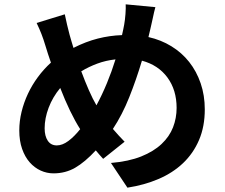

<svg xmlns="http://www.w3.org/2000/svg" viewBox="-20 -814 1040 886"><path d="M242 -143Q268 -143 295.5 -163.5Q323 -184 350 -218Q327 -254 303.5 -302.5Q280 -351 258 -408Q223 -366 204.5 -317Q186 -268 186 -222Q186 -186 200.5 -164.5Q215 -143 242 -143ZM513 -540Q468 -535 429 -520.5Q390 -506 355 -485Q372 -439 390 -398Q408 -357 425 -328Q451 -376 473.5 -430.5Q496 -485 513 -540ZM665 -643Q723 -630 771 -600.5Q819 -571 853 -528Q887 -485 906 -429.5Q925 -374 925 -309Q925 -230 898.5 -168Q872 -106 824.5 -61Q777 -16 711.5 12Q646 40 568 52L492 -62Q574 -69 631.5 -92Q689 -115 725.5 -149.5Q762 -184 778.5 -226.5Q795 -269 795 -316Q795 -399 752.5 -456.5Q710 -514 635 -534Q609 -447 576.5 -365.5Q544 -284 501 -219Q515 -203 528 -188.5Q541 -174 555 -160L456 -81Q447 -91 438.5 -100.5Q430 -110 422 -120Q372 -66 327 -40Q282 -14 227 -14Q196 -14 167.5 -27Q139 -40 117 -65Q95 -90 82 -127Q69 -164 69 -212Q69 -255 79.5 -298Q90 -341 109 -381.5Q128 -422 155 -458.5Q182 -495 215 -525Q208 -545 201.5 -565Q195 -585 189 -605Q181 -632 171.5 -656.5Q162 -681 149 -708L279 -748Q284 -724 289.5 -700Q295 -676 301 -654Q305 -640 309.5 -624.5Q314 -609 319 -593Q376 -622 431 -636Q486 -650 543 -652Q546 -665 548.5 -677Q551 -689 553 -700Q557 -722 559 -749.5Q561 -777 560 -794L697 -781Q694 -771 691 -757.5Q688 -744 685 -730Q682 -716 679 -703Q676 -690 674 -681Z"/></svg>

Font: SpoqaHanSansJP-Bold
Style: Regular
Weight: 700
Designer: [Source Han Sans]
Ryoko NISHIZUKA  (kana & ideographs); Paul D. Hunt (Latin, Greek & Cyrillic); Wenlong ZHANG  (bopomofo
Foundry: Spoqa (http://bi.spoqa.com)
Version: Version 1.002.20150607